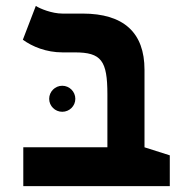

<svg xmlns="http://www.w3.org/2000/svg" viewBox="-20 -632 626 652"><path d="M556.6 -104.5 470.7 -131.8V-395C470.7 -521 400.4 -585.9 260.3 -585.9H191.9C156.2 -585.9 116.2 -602.5 101.6 -611.8L57.6 -497.1C89.8 -473.6 137.2 -454.1 192.4 -454.1H233.9C324.2 -454.1 344.7 -426.3 344.7 -311.5V-131.8H59.1V0H556.6ZM191.4 -252.4C215.8 -252.4 235.8 -272 235.8 -296.4C235.8 -320.8 215.8 -340.8 191.4 -340.8C167 -340.8 147 -320.8 147 -296.4C147 -272 167 -252.4 191.4 -252.4Z"/></svg>

Font: Cascadia Code
Style: Bold
Weight: 700
Monospace: yes
Designer: Aaron Bell
Foundry: Saja Typeworks
Version: Version 2404.023